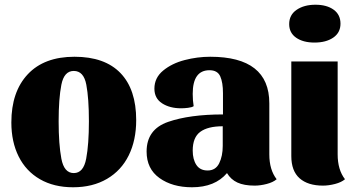

<svg xmlns="http://www.w3.org/2000/svg" viewBox="-20 -770 1501 812"><path d="M556 -262Q556 -177 524.5 -113Q493 -49 432.5 -13.5Q372 22 289 22Q208 22 149 -12Q90 -46 59 -108Q28 -170 28 -252Q28 -382 97.5 -456Q167 -530 295 -530Q423 -530 489.5 -461Q556 -392 556 -262ZM356 -257Q356 -354 345 -412Q334 -470 292 -470Q251 -470 239.5 -411.5Q228 -353 228 -257Q228 -160 239.5 -99Q251 -38 292 -38Q333 -38 344.5 -99Q356 -160 356 -257Z M792 22Q709 22 654.5 -17Q600 -56 600 -129Q600 -223 691 -254.5Q782 -286 923 -286V-376Q923 -421 911.5 -447Q900 -473 866 -473Q795 -473 795 -373Q795 -345 799 -321Q792 -316 775.5 -314Q759 -312 746 -312Q698 -312 665.5 -333Q633 -354 633 -395Q633 -441 670 -471.5Q707 -502 761 -516Q815 -530 869 -530Q1119 -530 1119 -333V-117Q1119 -52 1150 -12Q1135 1 1108 8Q1081 15 1057 15Q1012 15 984 2Q956 -11 940 -38Q889 22 792 22ZM922 -153V-236Q859 -236 827 -212.5Q795 -189 795 -133Q795 -96 810.5 -72.5Q826 -49 858 -49Q892 -49 907 -79.5Q922 -110 922 -153Z M1420 -670Q1420 -632 1389.5 -611Q1359 -590 1310 -590Q1262 -590 1232.5 -610.5Q1203 -631 1203 -668Q1203 -707 1234.5 -728.5Q1266 -750 1314 -750Q1362 -750 1391 -729Q1420 -708 1420 -670ZM1439 -12Q1424 1 1397 8Q1370 15 1346 15Q1282 15 1247 -16Q1212 -47 1212 -110V-510H1408V-117Q1408 -52 1439 -12Z"/></svg>

Font: Sansita ExtraBold
Style: Regular
Weight: 800
Designer: Pablo Cosgaya
Foundry: Omnibus-Type
Version: Version 1.006